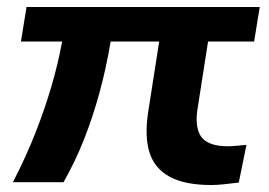

<svg xmlns="http://www.w3.org/2000/svg" viewBox="-20 -521 772 550"><path d="M585 9Q510 9 466.5 -14.5Q423 -38 408.5 -83.5Q394 -129 404 -197L436 -402H297Q284 -325 265 -255.5Q246 -186 221 -122.5Q196 -59 162 1H17Q55 -73 81.5 -140.5Q108 -208 127 -272.5Q146 -337 158 -402H40L56 -501H724L708 -402H576L546 -210Q542 -187 544 -166.5Q546 -146 554.5 -132Q563 -118 582.5 -110Q602 -102 633 -102Q644 -102 658 -103.5Q672 -105 686 -106L664 2Q640 5 620 7Q600 9 585 9Z"/></svg>

Font: Nunito Sans 7pt SemiExpanded
Style: Bold Italic
Weight: 700
Width: 6
Italic angle: -9°
Designer: Vernon Adams
Foundry: Vernon Adams
Version: Version 3.101;gftools[0.9.27]